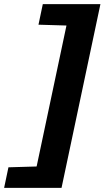

<svg xmlns="http://www.w3.org/2000/svg" viewBox="-64 -763 508 933"><path d="M-44 150 -23 50 114 46 259 -639 123 -643 144 -743H424L235 150Z"/></svg>

Font: Saira Expanded
Style: Bold Italic
Weight: 700
Width: 7
Italic angle: -12°
Designer: Hector Gatti with collaboration of the Omnibus-Type team
Foundry: Omnibus-Type
Version: Version 1.101